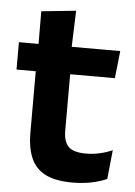

<svg xmlns="http://www.w3.org/2000/svg" viewBox="-48 -658 498 706"><g transform="rotate(5 200.5 -305.0)"><path d="M246 10.5Q183.5 10.5 146.2 -8.2Q109 -27 92.5 -65Q76 -103 76 -158.5V-444.5H203V-177.5Q203 -137.5 221.2 -118.8Q239.5 -100 285.5 -100Q312.5 -100 337.5 -105.8Q362.5 -111.5 383.5 -121L372.5 -14Q347.5 -2.5 315.2 4Q283 10.5 246 10.5ZM5 -385.5V-486.5H379L368 -385.5ZM77.5 -477 77 -607 204.5 -620 199.5 -477Z"/></g></svg>

Font: Anek Telugu SemiBold
Style: Regular
Weight: 600
Designer: Omkar Bhoir (Telugu), Yesha Goshar (Latin)
Foundry: Ek Type
Version: Version 1.003